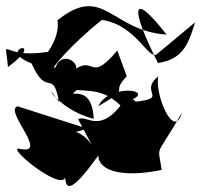

<svg xmlns="http://www.w3.org/2000/svg" viewBox="-26 -561 657 627"><path d="M273 -89C204 -185 113 -92 259 -141L31 -214C-14 -199 137 -53 39 -75C-12 -87 170 63 187 19C189 63 211 64 295 -53C296 -2 376 20 502 -6C489 -96 480 -38 568 -193C542 -100 478 -255 491 -312C419 -253 551 -238 373 -225C512 -263 333 -296 295 -214C411 -282 329 -250 388 -312L357 -396C253 -272 292 -412 183 -303C277 -334 179 -409 156 -342C127 -323 212 -422 307 -496C420 -479 458 -364 486 -384L611 -488C587 -408 567 -368 490 -355C396 -541 404 -594 518 -448C336 -460 313 -616 162 -495C147 -527 189 -476 131 -392C-28 -365 -10 -455 0 -342C136 -442 -46 -402 77 -354C128 -238 146 -342 167 -227C110 -315 150 -206 280 -173C275 -299 180 -232 225 -267C303 -262 351 -265 436 -124C408 -195 447 -233 387 -243C303 -115 260 -188 229 -172Z"/></svg>

Font: Asimov Silicon
Style: Regular
Weight: 400
Designer: Google
Version: Version 2.000980; 2014